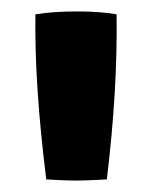

<svg xmlns="http://www.w3.org/2000/svg" viewBox="-20 -712 266 336"><path d="M42 -687Q74 -692 114 -692Q155 -692 184 -687Q186 -556 167 -398Q131 -396 113 -396Q94 -396 61 -398Q40 -565 42 -687Z"/></svg>

Font: Lalezar
Style: Regular
Weight: 400
Designer: Borna Izadpanah
Foundry: Borna Izadpanah
Version: Version 1.003;November 28, 2018;FontCreator 11.5.0.2421 64-b